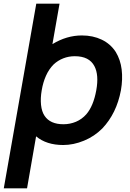

<svg xmlns="http://www.w3.org/2000/svg" viewBox="-30 -770 704 1040"><path d="M625 -281Q601.5 -155.5 524 -74Q481 -31 425 -8Q368 15.5 312.5 15.5Q221.5 15.5 165.5 -31.5L116.5 250H-9.5L166.5 -750H292.5L254 -531Q331 -578 413.5 -578Q473.5 -578 521 -555.2Q568.5 -532.5 597 -488.5Q622.5 -446.5 629 -393.8Q635.5 -341 625 -281ZM491.5 -281Q506.5 -364 481.5 -411.5Q453.5 -465.5 375 -465.5Q342 -465.5 312.8 -454Q283.5 -442.5 260.5 -421Q235 -395.5 219 -359.5Q203 -323.5 196 -281Q188.5 -239 192.2 -202.2Q196 -165.5 211.5 -142.5Q242 -97 313.5 -97Q349.5 -97 381.5 -110.5Q413.5 -124 437.5 -151Q476 -195.5 491.5 -281Z"/></svg>

Font: Russisch Sans
Style: Bold Italic
Weight: 700
Italic angle: -10°
Designer: Michael Sharanda (font) & Cristiano Sobral (main changes)
Foundry: Michael Sharanda
Version: Version 2.00;September 8, 2020;FontCreator 13.0.0.2681 64-bi